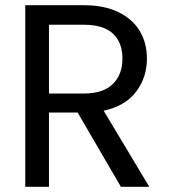

<svg xmlns="http://www.w3.org/2000/svg" viewBox="-20 -717 648 737"><path d="M444 0 278 -285H168V0H77V-697H302Q381 -697 435.5 -670Q490 -643 517 -597Q544 -551 544 -492Q544 -420 502.5 -365Q461 -310 378 -292L553 0ZM168 -358H302Q376 -358 413 -394.5Q450 -431 450 -492Q450 -554 413.5 -588Q377 -622 302 -622H168Z"/></svg>

Font: DVN-Poppins
Style: Regular
Weight: 400
Designer: Ninad Kale (Devanagari), Jonny Pinhorn (Latin)
Foundry: Indian Type Foundry
Version: 4.004